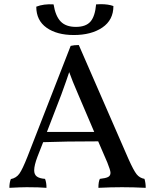

<svg xmlns="http://www.w3.org/2000/svg" viewBox="-20 -898 744 921"><path d="M679 3Q619 0 565 0Q512 0 452 3Q452 -26 459 -40Q487 -43 498.5 -49Q510 -55 510 -69Q510 -81 495 -118L451 -220Q292 -220 187 -216L160 -147Q144 -105 144 -81Q144 -61 156.5 -51.5Q169 -42 196 -40Q203 -23 203 3Q169 0 108 0Q82 0 25 3Q25 -22 32 -39Q58 -44 73 -65Q88 -86 112 -147L319 -678Q336 -682 358 -682L596 -136Q621 -80 635.5 -62Q650 -44 673 -40Q679 -20 679 3ZM432 -265 356 -443Q326 -512 312 -552Q301 -518 274 -444L205 -265ZM154 -866Q190 -880 237 -877Q246 -821 271 -795Q296 -769 344 -769Q392 -769 414 -794.5Q436 -820 441 -877Q448 -878 463 -878Q500 -878 524 -869Q524 -802 471 -766Q418 -730 334 -730Q253 -730 203.5 -765Q154 -800 154 -866Z"/></svg>

Font: Vollkorn SC
Style: Regular
Weight: 400
Designer: Friedrich Althausen
Foundry: Friedrich Althausen
Version: Version 4.015